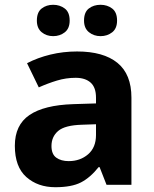

<svg xmlns="http://www.w3.org/2000/svg" viewBox="-20 -772 644 802"><path d="M302 -557Q412 -557 470.5 -509.5Q529 -462 529 -364V0H425L396 -74H392Q357 -30 318 -10Q279 10 211 10Q138 10 90 -32.5Q42 -75 42 -163Q42 -250 103 -291.5Q164 -333 286 -337L381 -340V-364Q381 -407 358.5 -427Q336 -447 296 -447Q256 -447 218 -435.5Q180 -424 142 -407L93 -508Q137 -531 190.5 -544Q244 -557 302 -557ZM323 -251Q251 -249 223 -225Q195 -201 195 -162Q195 -128 215 -113.5Q235 -99 267 -99Q315 -99 348 -127.5Q381 -156 381 -208V-253ZM134 -686Q134 -721 154 -736.5Q174 -752 202 -752Q230 -752 250.5 -736.5Q271 -721 271 -686Q271 -653 250.5 -637Q230 -621 202 -621Q174 -621 154 -637.5Q134 -654 134 -686ZM331 -686Q331 -721 351 -736.5Q371 -752 400 -752Q428 -752 448.5 -736.5Q469 -721 469 -686Q469 -653 448.5 -637Q428 -621 400 -621Q372 -621 351.5 -637.5Q331 -654 331 -686Z"/></svg>

Font: Noto Sans Tangsa
Style: Bold
Weight: 700
Version: Version 1.504